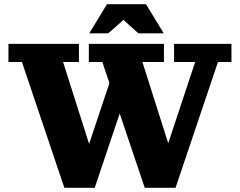

<svg xmlns="http://www.w3.org/2000/svg" viewBox="-20 -890 1137 910"><path d="M666 0 465 -596H401V-682H757V-596H655L811 -105H742L905 -596H805V-682H1077V-596H1013L812 0ZM285 0 84 -596H20V-682H354V-596H279L435 -105H368L506 -518L556 -378L429 0ZM403 -732 487 -870H672L756 -732H636L527 -830H604L493 -732Z"/></svg>

Font: Montagu Slab 144pt
Style: Bold
Weight: 700
Designer: Florian Karsten
Foundry: Florian Karsten
Version: Version 1.000